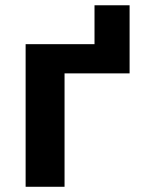

<svg xmlns="http://www.w3.org/2000/svg" viewBox="-20 -715 552 735"><path d="M227.1 -434.1H476.1V-694.8H341.8V-545.9H78.1V0H227.1Z"/></svg>

Font: Noto Reveo Sans
Style: Bold
Weight: 700
Designer: Monotype Design team
Foundry: Monotype Imaging Inc.
Version: Version 1.04